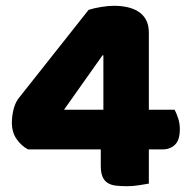

<svg xmlns="http://www.w3.org/2000/svg" viewBox="-20 -635 646 663"><path d="M286 -601Q305 -607 329.5 -611Q354 -615 374 -615Q397 -615 418.5 -610.5Q440 -606 457 -595.5Q474 -585 484 -567Q494 -549 494 -522V-256H583Q589 -245 595 -227Q601 -209 601 -189Q601 -151 584 -135Q567 -119 541 -119H494V-1Q483 1 461 4.5Q439 8 419 8Q397 8 380 6Q363 4 351.5 -3.5Q340 -11 334 -25Q328 -39 328 -63V-119H77Q54 -131 37.5 -154.5Q21 -178 21 -212Q21 -231 26 -254Q31 -277 43 -294ZM337 -444H334L201 -256H337Z"/></svg>

Font: Baloo
Style: Regular
Weight: 400
Designer: Sarang Kulkarni and Ek Type
Foundry: Ek Type
Version: Version 1.100;PS 1.000;hotconv 1.0.88;makeotf.lib2.5.647800;